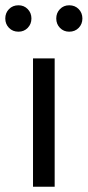

<svg xmlns="http://www.w3.org/2000/svg" viewBox="-43 -707 332 727"><path d="M82 0V-486H164V0ZM27 -587Q5 -587 -9 -601.5Q-23 -616 -23 -637Q-23 -658 -9 -672.5Q5 -687 27 -687Q48 -687 62 -672.5Q76 -658 76 -637Q76 -616 62 -601.5Q48 -587 27 -587ZM219 -587Q198 -587 184 -601.5Q170 -616 170 -637Q170 -658 184 -672.5Q198 -687 219 -687Q241 -687 255 -672.5Q269 -658 269 -637Q269 -616 255 -601.5Q241 -587 219 -587Z"/></svg>

Font: Toshiba Sans
Style: Regular
Weight: 400
Designer: Paul D. Hunt
Foundry: Toshiba Corporation
Version: Version 2.020;PS 2.0;hotconv 1.0.86;makeotf.lib2.5.63406